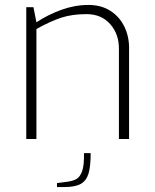

<svg xmlns="http://www.w3.org/2000/svg" viewBox="-20 -561 624 775"><path d="M86 -532H115L127 -471Q174 -502 228 -521.5Q282 -541 337 -541Q389 -541 426 -517Q463 -493 482 -453.5Q501 -414 501 -368V0H460V-365Q460 -424 424.5 -464Q389 -504 329 -504Q272 -504 228.5 -490Q185 -476 127 -444V0H86ZM210 178 241 174Q271 171 287 162.5Q303 154 311.5 130Q320 106 319 57H346Q346 110 337.5 139Q329 168 306.5 181Q284 194 240 194H210Z"/></svg>

Font: Exo ExtraLight
Style: Regular
Weight: 275
Designer: Natanael Gama
Foundry: Natanael Gama
Version: Version 1.500; ttfautohint (v1.6)